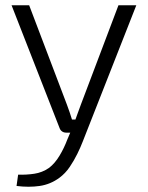

<svg xmlns="http://www.w3.org/2000/svg" viewBox="-20 -505 563 731"><path d="M499 -485 295 34Q287 55 274.5 80.5Q262 106 245.5 130.5Q229 155 206 172Q172 197 131 203Q90 209 43 203L49 160Q80 161 110.5 156.5Q141 152 167 134Q189 117 206.5 88Q224 59 236 27L259 -27Q266 -46 273.5 -67.5Q281 -89 288 -107L431 -485ZM91 -485 235 -106Q240 -92 245 -78Q250 -64 254 -50H276L253 0H232Q223 0 216.5 -4.5Q210 -9 207 -17L24 -485Z"/></svg>

Font: Exo 2 Light
Style: Regular
Weight: 300
Designer: Natanael Gama
Foundry: Natanael Gama
Version: Version 2.010